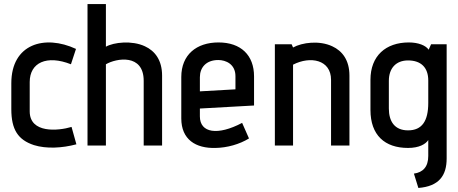

<svg xmlns="http://www.w3.org/2000/svg" viewBox="-20 -720 2264 950"><path d="M334 -92C268 -72 127 -59 127 -169V-314C127 -411 212 -449 331 -402L356 -478C201 -550 36 -503 36 -308V-180C36 -79 69 -28 148 -2C209 17 287 13 358 -6Z M782 0V-346C782 -422 747 -468 697 -491C633 -521 543 -511 504 -489V-700H413V0H504V-402C555 -432 691 -456 691 -320V0Z M1178 -112C1057 -48 969 -62 969 -144V-183L1237 -198V-342C1237 -447 1172 -510 1061 -510C952 -510 877 -449 877 -339V-134C877 -30 948 15 1047 12C1104 11 1165 -6 1212 -35ZM1145 -278 969 -268V-338C969 -386 1000 -423 1060 -423C1097 -423 1145 -403 1145 -343Z M1709 0V-346C1709 -422 1674 -468 1624 -491C1560 -521 1475 -510 1430 -485L1423 -501H1340V0H1430V-400C1515 -444 1618 -425 1618 -325V0Z M2050 210C2152 202 2190 149 2190 64V-501H2113L2101 -474C2087 -495 2050 -510 2003 -510C1889 -510 1813 -444 1813 -325V-176C1813 -51 1884 12 1999 12C2054 12 2086 -7 2099 -27V52C2099 105 2073 133 2028 139ZM2099 -211C2099 -121 2068 -75 1999 -75C1932 -75 1904 -120 1904 -183V-320C1904 -382 1939 -421 1999 -421C2064 -421 2099 -385 2099 -322Z"/></svg>

Font: Advent Pro
Style: SemiBold
Weight: 600
Designer: Andreas Kalpakidis
Foundry: Andreas Kalpakidis
Version: Version 2.002 2008